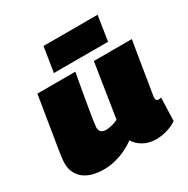

<svg xmlns="http://www.w3.org/2000/svg" viewBox="-173 -921 1064 1086"><g transform="rotate(-30 359.0 -378.0)"><path d="M204 10Q116 10 70 -28Q24 -66 24 -132Q24 -143 25.5 -157Q27 -171 31 -197Q35 -223 42 -267Q49 -311 60.5 -380Q72 -449 88 -550H336Q321 -468 311.5 -413Q302 -358 296 -322.5Q290 -287 286.5 -263Q283 -239 281 -218Q281 -196 292.5 -187Q304 -178 324 -178Q342 -178 364.5 -184Q387 -190 402 -198L457 -550H705Q688 -448 677.5 -383Q667 -318 661 -281Q655 -244 652 -227Q649 -210 648.5 -205Q648 -200 648 -199Q648 -188 653 -183Q658 -178 665 -178Q667 -178 671.5 -178.5Q676 -179 683 -181L678 -30Q650 -11 614 -0.5Q578 10 542 10Q494 10 458.5 -11Q423 -32 407 -61Q359 -26 305.5 -8Q252 10 204 10ZM227 -604 253 -766H606L581 -604Z"/></g></svg>

Font: Georama Expanded Black
Style: Italic
Weight: 900
Width: 7
Italic angle: -9°
Designer: Jean-Baptiste Levee
Foundry: Production Type
Version: Version 1.000